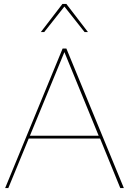

<svg xmlns="http://www.w3.org/2000/svg" viewBox="-20 -949 651 969"><path d="M424 -787H407L305 -916L203 -787H186L295 -929H315ZM587 0 485 -250H125L22 0H6L296 -704H315L605 0ZM131 -264H478L305 -686Z"/></svg>

Font: Prodigy Sans Thin
Style: Regular
Weight: 100
Designer: Wei Huang
Foundry: Wei Huang
Version: Version 1.003; ttfautohint (v1.8.3)